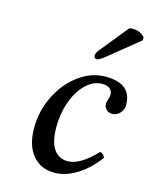

<svg xmlns="http://www.w3.org/2000/svg" viewBox="-104 -733 641 812"><g transform="rotate(15 216.0 -327.0)"><path d="M398.9 -105Q358.9 -50.8 309.8 -20.5Q260.7 9.8 212.9 9.8Q151.4 9.8 116.2 -33.2Q81.1 -76.2 81.1 -151.9Q81.1 -225.6 113.8 -292Q146.5 -358.4 201.4 -398.7Q256.3 -439 317.9 -439Q432.1 -439 432.1 -345.2Q432.1 -324.2 417.7 -309.1Q403.3 -293.9 383.8 -293.9Q368.2 -293.9 358.2 -304Q348.1 -314 348.1 -329.1Q348.1 -336.4 352.5 -348.9Q356.9 -361.3 356.9 -370.1Q356.9 -387.2 345 -396.5Q333 -405.8 312 -405.8Q273.9 -405.8 241.2 -374.5Q208.5 -343.3 189.7 -291Q170.9 -238.8 170.9 -179.2Q170.9 -116.7 192.4 -84.2Q213.9 -51.8 253.9 -51.8Q308.1 -51.8 377 -125Q383.8 -125 390.4 -119.1Q397 -113.3 398.9 -105ZM360.8 -662.1Q366.7 -664.1 376 -664.1Q409.2 -664.1 429.2 -641.1V-627.9L294.9 -519Q270.5 -500 261.2 -500Q256.3 -500 252.7 -503.9Q249 -507.8 249 -512.2Q249 -523.9 258.8 -536.1Z"/></g></svg>

Font: Common Serif News
Style: Italic
Weight: 450
Italic angle: -12°
Designer: Philipp H. Poll, Khaled Hosny
Foundry: Stefan Peev, Context Ltd.
Version: Version 1.026